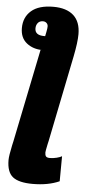

<svg xmlns="http://www.w3.org/2000/svg" viewBox="-64 -798 555 1076"><g transform="rotate(5 213.0 -260.5)"><path d="M16 117Q16 94 29 33Q33 16 34 11L141 -513H152Q99 -513 62.5 -542Q26 -571 26 -626Q26 -687 68 -723.5Q110 -760 192 -760Q266 -760 305.5 -724.5Q345 -689 345 -619Q345 -574 329 -494L231 -10L226 12Q218 50 218 57Q218 72 223.5 79Q229 86 246 86Q264 86 284 81Q304 76 313 70L312 211Q249 239 162 239Q84 239 50 212Q16 185 16 117ZM160 -592 165 -617Q169 -637 169 -647Q169 -659 161 -666.5Q153 -674 141 -674Q122 -674 112 -661.5Q102 -649 102 -631Q102 -592 154 -592Z"/></g></svg>

Font: Noto Sans Display Black
Style: Italic
Weight: 900
Italic angle: -12°
Designer: Monotype Design team
Foundry: Monotype Imaging Inc.
Version: Version 1.000